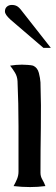

<svg xmlns="http://www.w3.org/2000/svg" viewBox="-31 -753 226 778"><path d="M10 -487Q22 -489 34 -490Q46 -491 58 -491Q66 -491 81 -490Q96 -489 103 -487Q121 -479 126.5 -457.5Q132 -436 133 -419Q136 -327 134.5 -236Q133 -145 133 -53Q133 -38 140.5 -25.5Q148 -13 153 1Q137 3 122 4Q107 5 91 5Q74 5 57.5 4Q41 3 24 1Q32 -13 38 -27.5Q44 -42 44 -58Q44 -149 44 -241Q44 -333 40 -424Q39 -443 30 -458Q21 -473 10 -487ZM12 -673Q0 -684 -5.5 -692Q-11 -700 -11 -707Q-11 -719 -3 -726Q5 -733 17 -733Q29 -733 38 -728Q47 -723 58 -708L175 -559H145Z"/></svg>

Font: Augsburger Schrift CAT
Style: Regular
Weight: 400
Designer: Peter Wiegel nach Roos&Junge Offenbach
Foundry: CAT-Fonts, Peter Wiegel
Version: Version 1.000